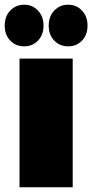

<svg xmlns="http://www.w3.org/2000/svg" viewBox="-33 -796 392 816"><path d="M50 -547H276V0H50ZM-13 -687Q-13 -726 10.5 -751Q34 -776 70 -776Q105 -776 128.5 -751Q152 -726 152 -687Q152 -648 128.5 -623.5Q105 -599 70 -599Q34 -599 10.5 -623.5Q-13 -648 -13 -687ZM174 -687Q174 -726 197.5 -751Q221 -776 257 -776Q292 -776 315.5 -751Q339 -726 339 -687Q339 -648 315.5 -623.5Q292 -599 257 -599Q221 -599 197.5 -623.5Q174 -648 174 -687Z"/></svg>

Font: AtCorfu Sans
Style: AtCorfu Sans Black
Weight: 900
Designer: Kostas Teopoulos
Foundry: Kostas Teopoulos
Version: Version 1.00 July 8, 2025, initial release